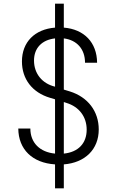

<svg xmlns="http://www.w3.org/2000/svg" viewBox="-20 -890 640 1050"><path d="M281 140H329V9C445 0 520 -73 520 -182C520 -281 461 -359 362 -390L329 -400V-680C401 -671 445 -621 445 -547H511C510 -658 440 -730 329 -739V-870H281V-739C170 -730 100 -660 100 -554C100 -458 156 -384 254 -355L281 -347V-50C197 -58 146 -110 146 -187H80C81 -73 157 1 281 9ZM166 -559C166 -627 209 -672 281 -680V-416C210 -433 166 -488 166 -559ZM329 -50V-332L344 -327C413 -306 454 -251 454 -181C454 -106 408 -58 329 -50Z"/></svg>

Font: JetBrains Mono ExtraLight
Style: Regular
Weight: 240
Monospace: yes
Designer: Philipp Nurullin, Konstantin Bulenkov
Foundry: JetBrains
Version: Version 2.305